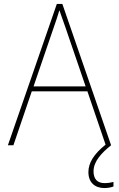

<svg xmlns="http://www.w3.org/2000/svg" viewBox="-20 -736 603 973"><path d="M20 0H48L141 -273H423L515 -3C455 45 428 90 428 136C428 190 462 217 509 217C528 217 545 213 555 209V186C545 189 527 192 510 192C473 192 454 171 454 132C454 81 496 38 543 0L296 -716H268ZM252 -596C262 -624 272 -654 281 -684C292 -653 303 -623 312 -596L414 -298H150Z"/></svg>

Font: Noto Sans Mono SemiCondensed Thin
Style: Regular
Weight: 100
Width: 4
Designer: Monotype Design Team
Foundry: Monotype Imaging Inc.
Version: Version 2.014